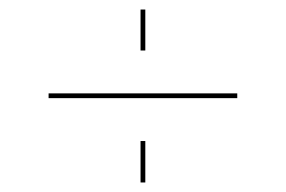

<svg xmlns="http://www.w3.org/2000/svg" viewBox="-20 -448 600 403"><path d="M82 -252H478V-242H82ZM275 -152H285V-65H275ZM275 -428H285V-342H275Z"/></svg>

Font: HK Grotesk Thin
Style: Regular
Weight: 100
Designer: Alfredo Marco Pradil
Foundry: Hanken Design Co.
Version: Version 3.001